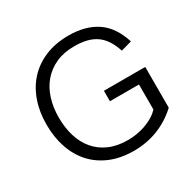

<svg xmlns="http://www.w3.org/2000/svg" viewBox="-154 -836 1003 1002"><g transform="rotate(-30 348.0 -335.0)"><path d="M645.5 -92.8Q589.4 -41 521.5 -14.6Q453.6 11.7 377.4 11.7Q299.3 11.7 238 -13.4Q176.8 -38.6 134.8 -84.2Q92.8 -129.9 70.8 -193.8Q48.8 -257.8 48.8 -335Q48.8 -411.6 71.3 -475.1Q93.8 -538.6 136.2 -584.2Q178.7 -629.9 240.2 -655.3Q301.8 -680.7 379.9 -680.7Q481.9 -680.7 549.1 -635.5Q616.2 -590.3 647.5 -491.2L582.5 -473.1Q569.3 -512.2 551.3 -539.8Q533.2 -567.4 508.3 -584.5Q483.4 -601.6 451.2 -609.4Q418.9 -617.2 377.4 -617.2Q314.5 -617.2 266.8 -595.5Q219.2 -573.7 187 -535.9Q154.8 -498 138.7 -446.5Q122.6 -395 122.6 -335Q122.6 -273.4 138.4 -221.7Q154.3 -169.9 186 -132.3Q217.8 -94.7 265.6 -73.7Q313.5 -52.7 377.4 -52.7Q403.3 -52.7 429.9 -56.9Q456.5 -61 481.9 -69.8Q507.3 -78.6 530.3 -92Q553.2 -105.5 571.3 -124.5V-275.4H396.5V-338.4H645.5Z"/></g></svg>

Font: SengPathom
Style: Regular
Weight: 400
Designer: John M. Durdin
Foundry: Lao Script for Windows
Version: Version 1.300